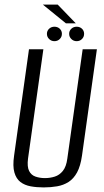

<svg xmlns="http://www.w3.org/2000/svg" viewBox="-20 -806 453 838"><path d="M170.7 12Q140 12 113.8 7.2Q87.6 2.4 69.1 -11.7Q50.6 -25.9 42.8 -53.4Q34.9 -80.9 41.5 -126.7L106.5 -591H169.3L102.3 -113.6Q97.8 -78.4 107 -60Q116.2 -41.6 135 -35.2Q153.8 -28.7 175.9 -28.7Q198.7 -28.7 219 -35.2Q239.4 -41.6 254.3 -60Q269.2 -78.4 273.8 -113.6L340.8 -591H402.9L337.9 -127Q331.4 -81.2 316.4 -53.5Q301.3 -25.9 279.1 -11.7Q256.8 2.4 229.1 7.2Q201.4 12 170.7 12ZM217.6 -626.3Q203.9 -626.3 194.4 -635.7Q184.8 -645 184.8 -658.4Q184.8 -671.7 194.4 -680.6Q203.9 -689.4 217.6 -689.4Q231.4 -689.4 240.8 -680.6Q250.2 -671.7 250.2 -658.4Q250.2 -645 240.8 -635.7Q231.4 -626.3 217.6 -626.3ZM314.6 -626.3Q300.9 -626.3 291.4 -635.7Q281.8 -645 281.8 -658.4Q281.8 -671.7 291.4 -680.6Q300.9 -689.4 314.6 -689.4Q328.4 -689.4 337.8 -680.6Q347.1 -671.7 347.1 -658.4Q347.1 -645 337.8 -635.7Q328.4 -626.3 314.6 -626.3ZM267.6 -704.2 167.2 -785.8H232L310.7 -704.2Z"/></svg>

Font: Alumni Sans Thin
Style: Italic
Weight: 100
Italic angle: -8°
Designer: Robert E. Leuschke
Foundry: Robert E. Leuschke
Version: Version 1.016